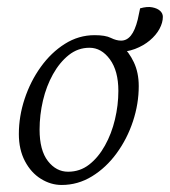

<svg xmlns="http://www.w3.org/2000/svg" viewBox="-20 -524 488 552"><path d="M157.2 7.8Q126 7.8 97.7 -9.8Q69.3 -27.3 51.8 -60.5Q34.2 -93.8 34.2 -138.7Q34.2 -189.5 50.8 -239.7Q67.4 -290 97.2 -331.5Q127 -373 166.5 -397.9Q206.1 -422.9 252 -422.9Q283.2 -422.9 298.8 -415Q314.5 -407.2 328.1 -407.2Q344.7 -407.2 356.4 -421.9Q368.2 -436.5 376 -467.8L382.8 -500Q403.3 -505.9 418 -502.9Q432.6 -500 440.4 -492.7Q448.2 -485.4 448.2 -475.6Q448.2 -459 438.5 -440.9Q428.7 -422.9 410.6 -407.7Q392.6 -392.6 368.2 -383.3Q343.8 -374 313.5 -374L329.1 -393.6Q350.6 -375 364.7 -345.2Q378.9 -315.4 378.9 -276.4Q378.9 -225.6 362.3 -175.3Q345.7 -125 315.4 -83.5Q285.2 -42 244.6 -17.1Q204.1 7.8 157.2 7.8ZM175.8 -30.3Q210 -30.3 236.3 -50.8Q262.7 -71.3 281.7 -105.5Q300.8 -139.6 310.5 -180.7Q320.3 -221.7 320.3 -262.7Q320.3 -320.3 295.9 -353.5Q271.5 -386.7 237.3 -386.7Q204.1 -386.7 177.7 -365.7Q151.4 -344.7 132.3 -310.5Q113.3 -276.4 103.5 -234.9Q93.8 -193.4 93.8 -151.4Q93.8 -91.8 117.7 -61Q141.6 -30.3 175.8 -30.3Z"/></svg>

Font: Crimson Pro ExtraLight
Style: Italic
Weight: 250
Italic angle: -12°
Designer: Jacques Le Bailly
Foundry: Baron von Fonthausen
Version: Version 1.003